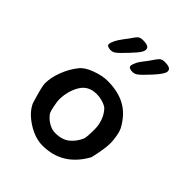

<svg xmlns="http://www.w3.org/2000/svg" viewBox="-197 -799 913 913"><g transform="rotate(45 259.0 -342.5)"><path d="M272 -666Q272 -652 250.5 -627Q229 -602 198 -571Q183 -556 174 -551Q165 -546 155 -546Q143 -546 135.5 -549.5Q128 -553 128 -560Q128 -571 138 -591Q146 -606 161 -626L177 -647Q181 -653 190.5 -666.5Q200 -680 208 -684.5Q216 -689 229 -689Q251 -689 261.5 -684Q272 -679 272 -666ZM418 -666Q418 -644 345 -571Q330 -556 320.5 -551Q311 -546 301 -546Q290 -546 282 -549.5Q274 -553 274 -560Q274 -571 284 -591Q289 -600 296.5 -610Q304 -620 307 -624Q310 -628 314.5 -633.5Q319 -639 324 -647Q328 -653 337.5 -666.5Q347 -680 355 -684.5Q363 -689 375 -689Q397 -689 407.5 -684Q418 -679 418 -666ZM467 -233Q467 -194 450 -122Q381 4 246 4Q196 4 144 -29Q92 -62 72 -105Q45 -191 45 -214Q45 -254 62.5 -299Q80 -344 107 -377Q124 -400 168 -416.5Q212 -433 248 -433Q318 -433 367 -406.5Q416 -380 449 -321Q457 -307 462 -280.5Q467 -254 467 -233ZM367 -227Q367 -256 356.5 -284Q346 -312 326 -332Q324 -334 315 -338.5Q306 -343 290.5 -347.5Q275 -352 255 -352Q199 -352 173 -307Q147 -262 147 -205Q147 -195 152.5 -167Q158 -139 162 -132Q165 -125 177.5 -112.5Q190 -100 208.5 -90.5Q227 -81 247 -81Q292 -81 319 -102.5Q346 -124 362 -160Q367 -173 367 -227Z"/></g></svg>

Font: Itim
Style: Regular
Weight: 400
Designer: Suppakit Chalermlarp
Version: Version 1.002g